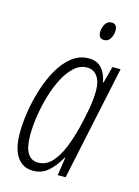

<svg xmlns="http://www.w3.org/2000/svg" viewBox="-112 -784 621 858"><g transform="rotate(15 198.0 -355.5)"><path d="M127 9.8Q79.1 9.8 53 -28.3Q26.9 -66.4 26.9 -138.7Q26.9 -184.6 35.4 -238.5Q43.9 -292.5 60.8 -345.7Q77.6 -398.9 103 -442.9Q128.4 -486.8 162.6 -513.4Q196.8 -540 239.3 -540Q277.8 -540 299.3 -515.9Q320.8 -491.7 327.1 -453.1H330.1L350.6 -529.8H388.2L275.9 0H239.3L252 -84.5H250Q225.1 -40.5 196 -15.4Q167 9.8 127 9.8ZM138.2 -31.2Q175.8 -31.2 202.4 -59.8Q229 -88.4 247.6 -134Q266.1 -179.7 278.8 -230Q291 -278.8 299.1 -324.5Q307.1 -370.1 307.1 -409.2Q307.1 -450.2 290 -474.4Q272.9 -498.5 241.7 -498.5Q210 -498.5 183.6 -474.6Q157.2 -450.7 136.7 -411.4Q116.2 -372.1 102.3 -324.7Q88.4 -277.3 81.3 -229.7Q74.2 -182.1 74.2 -142.1Q74.2 -83.5 91.3 -57.4Q108.4 -31.2 138.2 -31.2ZM282.7 -636.7Q256.8 -636.7 256.8 -667Q256.8 -686 266.8 -703.6Q276.9 -721.2 295.9 -721.2Q321.8 -721.2 321.8 -690.9Q321.8 -671.9 312 -654.3Q302.2 -636.7 282.7 -636.7Z"/></g></svg>

Font: Open Sans Condensed Light
Style: Italic
Weight: 300
Width: 3
Italic angle: -12°
Designer: Monotype Design Team
Foundry: Monotype Imaging Inc.
Version: Version 3.000; ttfautohint (v1.8.4)